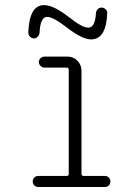

<svg xmlns="http://www.w3.org/2000/svg" viewBox="-20 -745 540 765"><path d="M92.8 -615.2Q96.7 -725.6 156.2 -724.6Q193.4 -724.6 255.9 -675.8Q307.6 -634.8 332 -634.8Q359.4 -634.8 362.3 -693.4Q363.3 -702.1 369.6 -708.5Q376 -714.8 384.8 -714.8Q393.6 -714.8 400.9 -708Q408.2 -701.2 407.2 -692.4Q403.3 -588.9 343.8 -587.9Q306.6 -587.9 243.2 -637.7Q191.4 -677.7 168 -677.7Q140.6 -677.7 137.7 -615.2Q136.7 -606.4 130.4 -599.1Q124 -591.8 115.2 -591.8Q106.4 -591.8 99.6 -599.1Q92.8 -606.4 92.8 -615.2ZM398.4 -43.9Q407.2 -43.9 413.6 -37.6Q419.9 -31.2 419.9 -22Q419.9 -12.7 413.6 -6.3Q407.2 0 398.4 0H131.8Q123 0 116.7 -6.3Q110.4 -12.7 110.4 -22Q110.4 -31.2 116.7 -37.6Q123 -43.9 131.8 -43.9H246.1Q253.9 -43.9 253.9 -51.8V-466.8Q253.9 -475.6 246.1 -475.6H157.2Q148.4 -475.6 141.6 -482.4Q134.8 -489.3 134.8 -498Q134.8 -506.8 141.6 -513.2Q148.4 -519.5 157.2 -519.5H249Q272.5 -519.5 288.6 -502.9Q304.7 -486.3 304.7 -462.9V-51.8Q304.7 -43.9 314.5 -43.9Z"/></svg>

Font: Rounded-X Mgen+ 1m light
Style: Regular
Weight: 200
Designer: [Source Han Sans]
Ryoko NISHIZUKA  (kana & ideographs); Paul D. Hunt (Latin, Greek & Cyrillic); Wenlong ZHANG  (bopomofo
Version: Version 1.059.20150602